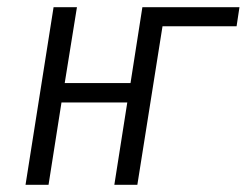

<svg xmlns="http://www.w3.org/2000/svg" viewBox="-20 -514 686 534"><path d="M51 0 129 -494H194L160 -283H343L376 -494H646L638 -441H432L362 0H298L334 -229H151L115 0Z"/></svg>

Font: Nunito Sans 7pt Condensed Light
Style: Italic
Weight: 300
Width: 3
Italic angle: -9°
Designer: Vernon Adams
Foundry: Vernon Adams
Version: Version 3.101;gftools[0.9.27]